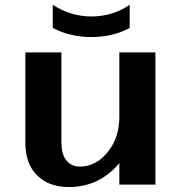

<svg xmlns="http://www.w3.org/2000/svg" viewBox="-20 -750 734 780"><path d="M194.3 -730.5Q267.6 -683.1 350.6 -683.1Q437 -683.1 506.8 -730.5V-636.7Q440.4 -599.6 350.6 -599.6Q264.2 -599.6 194.3 -636.7ZM611.3 0H464.8V-87.4Q383.8 9.8 259.8 9.8Q178.7 9.8 131.3 -37.1Q83 -84 83 -169.9V-537.1H229.5V-172.4Q229.5 -127.9 245.6 -104Q266.6 -73.2 303.7 -73.2Q374 -73.2 422.9 -139.2Q464.8 -195.3 464.8 -274.4V-537.1H611.3Z"/></svg>

Font: Klaudia
Style: Bold
Weight: 700
Designer: Wojciech Kalinowski "wmk69" (wmk69@o2.pl)
Foundry: Wojciech Kalinowski "wmk69" (wmk69@o2.pl)
Version: Version 3.1.0; 2021-05-10